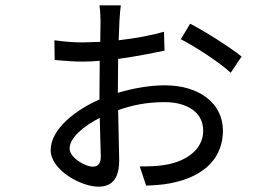

<svg xmlns="http://www.w3.org/2000/svg" viewBox="-20 -645 1040 720"><path d="M693 -556 658 -498C709 -472 807 -409 845 -372L886 -433C845 -466 750 -527 693 -556ZM354 -203 358 -58C358 -34 349 -20 328 -20C299 -20 241 -54 241 -88C241 -129 295 -173 354 -203ZM184 -494 185 -420C233 -416 257 -414 290 -414C311 -414 332 -415 354 -417L353 -299V-272C268 -235 170 -163 170 -82C170 -8 283 55 349 55C398 55 427 28 427 -45L423 -232C474 -250 528 -262 598 -262C677 -262 742 -227 742 -155C742 -84 678 -40 601 -27C569 -21 534 -21 504 -21L528 51C550 50 586 49 620 42C754 16 816 -59 816 -155C816 -260 724 -325 599 -325C540 -325 480 -314 422 -297V-302L423 -424C496 -434 563 -448 597 -455L595 -526C547 -512 486 -501 425 -494L428 -568C429 -583 431 -612 433 -625H353C355 -613 357 -584 357 -568L356 -488L290 -486C268 -486 233 -487 184 -494Z"/></svg>

Font: Noto Sans Mono CJK SC
Style: Regular
Weight: 400
Designer: Ryoko NISHIZUKA 西塚涼子 (kana, bopomofo & ideographs); Paul D. Hunt (Latin, Greek & Cyrillic); Sandoll Communications 산돌커뮤니
Foundry: Adobe
Version: Version 2.004;hotconv 1.0.118;makeotfexe 2.5.65603